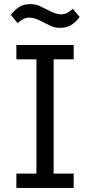

<svg xmlns="http://www.w3.org/2000/svg" viewBox="-20 -918 440 938"><path d="M60 0V-70H158V-628H60V-698H340V-628H242V-70H340V0ZM274 -782Q248 -782 229 -791Q210 -800 194 -808Q170 -821 153.5 -826.5Q137 -832 124 -832Q107 -832 94 -825Q81 -818 66 -805L33 -845Q47 -865 70 -881.5Q93 -898 128 -898Q154 -898 173 -889Q192 -880 208 -872Q232 -859 248.5 -853.5Q265 -848 278 -848Q295 -848 308 -855Q321 -862 336 -875L369 -835Q355 -815 332 -798.5Q309 -782 274 -782Z"/></svg>

Font: IBM Plex Sans
Style: Regular
Weight: 400
Designer: Mike Abbink, Paul van der Laan, Pieter van Rosmalen
Foundry: Bold Monday
Version: Version 3.005